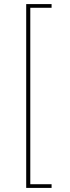

<svg xmlns="http://www.w3.org/2000/svg" viewBox="-20 -780 341 938"><path d="M232 138H108V-760H232V-742H128V120H232Z"/></svg>

Font: IBM Plex Sans Thin
Style: Regular
Weight: 250
Designer: Mike Abbink, Paul van der Laan, Pieter van Rosmalen
Foundry: Bold Monday
Version: Version 3.201